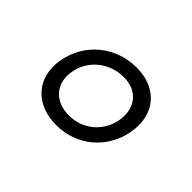

<svg xmlns="http://www.w3.org/2000/svg" viewBox="-70 -665 634 634"><g transform="rotate(45 246.5 -348.5)"><path d="M276 -510C177.2 -510 97.9 -443.4 81.2 -348.7C64.4 -254.6 124.2 -187.4 222.2 -187.4C319 -187.4 396 -253.6 412.7 -347.4C429.5 -443.4 372 -510 276 -510ZM268.4 -457.7C332.5 -457.7 368.9 -411.5 358 -347.4C346.7 -283.8 293.9 -239.6 229.7 -239.6C162.6 -239.6 123.4 -284.8 134.4 -348.7C145.4 -412.5 201.3 -457.7 268.4 -457.7Z"/></g></svg>

Font: Poppins Devanagari Thin
Style: Italic
Weight: 100
Italic angle: -10°
Designer: Ninad Kale (Devanagari), Jonny Pinhorn (Latin)
Foundry: Indian Type Foundry
Version: 4.005